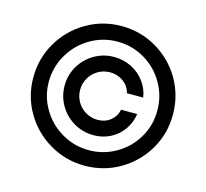

<svg xmlns="http://www.w3.org/2000/svg" viewBox="-105 -837 1039 968"><g transform="rotate(15 415.0 -353.5)"><path d="M418.9 -557.6Q467.3 -557.6 509 -536.9Q550.8 -516.1 578.1 -479.5Q605.5 -442.9 612.3 -397.5H527.3Q522.5 -420.4 506.6 -438.7Q490.7 -457 467.8 -467.3Q444.8 -477.5 418.9 -477.5Q385.3 -477.5 356.7 -460.9Q328.1 -444.3 311.5 -415.8Q294.9 -387.2 294.9 -353.5Q294.9 -319.8 311.5 -291.3Q328.1 -262.7 356.7 -246.1Q385.3 -229.5 418.9 -229.5Q457.5 -229.5 485.4 -251.7Q513.2 -273.9 520.5 -309.6H604.5Q598.1 -264.2 572.5 -227.5Q546.9 -190.9 506.8 -170.2Q466.8 -149.4 418.9 -149.4Q363.3 -149.4 316.2 -176.8Q269 -204.1 241.5 -251Q213.9 -297.9 213.9 -353.5Q213.9 -409.2 241.5 -456.1Q269 -502.9 316.2 -530.3Q363.3 -557.6 418.9 -557.6ZM50.8 -353.5Q50.8 -452.6 99.9 -536.4Q148.9 -620.1 232.7 -668.9Q316.4 -717.8 415 -717.8Q514.6 -717.8 598.1 -668.9Q681.6 -620.1 730.5 -536.6Q779.3 -453.1 779.3 -353.5Q779.8 -254.4 731 -170.9Q682.1 -87.4 598.4 -38.3Q514.6 10.7 415 10.7Q316.4 10.7 232.4 -38.3Q148.4 -87.4 99.4 -171.1Q50.3 -254.9 50.8 -353.5ZM698.2 -351.6Q698.2 -429.2 660.4 -494.6Q622.6 -560.1 557.4 -598.4Q492.2 -636.7 415 -636.7Q338.4 -636.7 273.2 -598.1Q208 -559.6 169.9 -493.9Q131.8 -428.2 131.8 -351.6Q131.8 -275.9 170.2 -211.2Q208.5 -146.5 273.7 -108.4Q338.9 -70.3 415 -70.3Q491.7 -70.3 556.9 -108.2Q622.1 -146 660.2 -210.7Q698.2 -275.4 698.2 -351.6Z"/></g></svg>

Font: Pretendard
Style: Regular
Weight: 400
Designer: Base glyphs from Inter by Rasmus Andersson; Hangeul glyphs from Noto Sans CJK(Source Han Sans) by Jang Soo-young and Kan
Foundry: Kil Hyung-jin
Version: Version 1.309